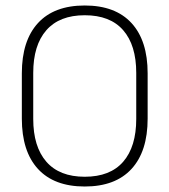

<svg xmlns="http://www.w3.org/2000/svg" viewBox="-20 -669 617 699"><path d="M288.5 10Q177 10 118.2 -54Q59.5 -118 59.5 -237V-402Q59.5 -521 118.2 -585Q177 -649 288.5 -649Q400 -649 458.8 -585Q517.5 -521 517.5 -402V-237Q517.5 -118 458.8 -54Q400 10 288.5 10ZM288.5 -25.5Q381 -25.5 428.5 -80.2Q476 -135 476 -236V-403.5Q476 -504.5 428.5 -559Q381 -613.5 288.5 -613.5Q196.5 -613.5 148.8 -559Q101 -504.5 101 -403.5V-236Q101 -135 148.8 -80.2Q196.5 -25.5 288.5 -25.5Z"/></svg>

Font: Anek Kannada Medium ExtraLight
Style: Regular
Weight: 250
Version: Version 1.003